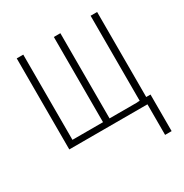

<svg xmlns="http://www.w3.org/2000/svg" viewBox="-164 -660 928 968"><g transform="rotate(-30 300.0 -176.0)"><path d="M66 0H521V178H559V-35H534V-530H496V-35H483V-34H320V-530H282V-34H104V-530H66Z"/></g></svg>

Font: Noto Sans Mono ExtraLight
Style: Regular
Weight: 200
Designer: Monotype Design Team
Foundry: Monotype Imaging Inc.
Version: Version 2.014